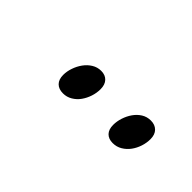

<svg xmlns="http://www.w3.org/2000/svg" viewBox="7 -843 495 495"><g transform="rotate(45 254.5 -595.5)"><path d="M250.5 -616.2Q250.5 -602.5 246.1 -589.1Q241.7 -575.7 233.9 -564.7Q226.1 -553.7 214.6 -546.9Q203.1 -540 189.5 -540Q173.8 -540 165 -548.8Q156.2 -557.6 156.2 -574.2Q156.2 -587.4 160.9 -600.8Q165.5 -614.3 173.6 -625.5Q181.6 -636.7 193.1 -643.8Q204.6 -650.9 218.3 -650.9Q233.4 -650.9 241.9 -641.8Q250.5 -632.8 250.5 -616.2ZM432.6 -616.2Q432.6 -602.5 428.2 -589.1Q423.8 -575.7 415.8 -564.7Q407.7 -553.7 396.2 -546.9Q384.8 -540 370.6 -540Q355.5 -540 346.9 -548.8Q338.4 -557.6 338.4 -574.2Q338.4 -587.4 342.8 -600.8Q347.2 -614.3 355 -625.5Q362.8 -636.7 374 -643.8Q385.3 -650.9 399.4 -650.9Q414.6 -650.9 423.6 -641.8Q432.6 -632.8 432.6 -616.2Z"/></g></svg>

Font: Gentium Plus Viet
Style: Italic
Weight: 400
Italic angle: -8°
Designer: J. Victor Gaultney, Annie Olsen, Iska Routamaa, Becca Hirsbrunner
Foundry: SIL International
Version: Version 5.000